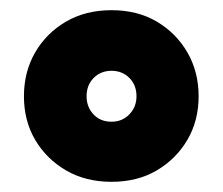

<svg xmlns="http://www.w3.org/2000/svg" viewBox="-20 -739 437 377"><path d="M199 -382Q148 -382 109.5 -404.5Q71 -427 49 -464.5Q27 -502 27 -550Q27 -598 49 -636Q71 -674 109.5 -696.5Q148 -719 199 -719Q250 -719 288 -696.5Q326 -674 348 -636Q370 -598 370 -550Q370 -502 348 -464.5Q326 -427 288 -404.5Q250 -382 199 -382ZM199 -500Q220 -500 234 -514.5Q248 -529 248 -550Q248 -572 234 -586Q220 -600 199 -600Q178 -600 164 -586Q150 -572 150 -550Q150 -529 163.5 -514.5Q177 -500 199 -500Z"/></svg>

Font: Outfit ExtraBold
Style: Regular
Weight: 800
Designer: Rodrigo Fuenzalida
Foundry: fragTYPE
Version: Version 1.100;gftools[0.9.27]